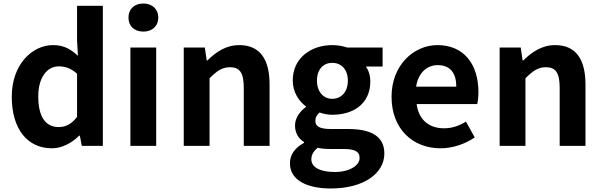

<svg xmlns="http://www.w3.org/2000/svg" viewBox="-20 -831 3429 1094"><path d="M276 14C334 14 390 -17 431 -58H435L446 0H566V-798H419V-601L424 -513C384 -550 345 -574 282 -574C162 -574 47 -462 47 -280C47 -96 136 14 276 14ZM314 -107C240 -107 198 -165 198 -282C198 -393 251 -453 314 -453C350 -453 385 -442 419 -411V-165C387 -123 353 -107 314 -107Z M723 0H870V-560H723ZM797 -651C847 -651 882 -682 882 -731C882 -779 847 -811 797 -811C745 -811 712 -779 712 -731C712 -682 745 -651 797 -651Z M1027 0H1174V-385C1215 -426 1245 -448 1290 -448C1345 -448 1369 -418 1369 -331V0H1516V-349C1516 -490 1464 -574 1343 -574C1267 -574 1210 -534 1161 -486H1158L1147 -560H1027Z M1865 243C2052 243 2170 157 2170 44C2170 -54 2096 -96 1961 -96H1865C1800 -96 1777 -112 1777 -141C1777 -165 1787 -177 1801 -190C1826 -181 1852 -177 1873 -177C1994 -177 2090 -240 2090 -367C2090 -402 2079 -433 2065 -452H2160V-560H1959C1935 -568 1906 -574 1873 -574C1755 -574 1648 -503 1648 -372C1648 -306 1684 -253 1723 -225V-221C1689 -197 1661 -158 1661 -117C1661 -70 1682 -41 1712 -22V-17C1659 12 1632 52 1632 99C1632 198 1733 243 1865 243ZM1873 -268C1825 -268 1786 -305 1786 -372C1786 -437 1824 -473 1873 -473C1923 -473 1962 -437 1962 -372C1962 -305 1923 -268 1873 -268ZM1887 149C1806 149 1754 123 1754 77C1754 53 1765 31 1790 11C1811 16 1834 18 1867 18H1936C1996 18 2029 29 2029 69C2029 112 1972 149 1887 149Z M2490 14C2559 14 2630 -10 2685 -48L2635 -138C2594 -113 2555 -100 2510 -100C2426 -100 2366 -147 2354 -238H2699C2703 -252 2706 -279 2706 -306C2706 -462 2626 -574 2472 -574C2339 -574 2211 -461 2211 -280C2211 -95 2333 14 2490 14ZM2351 -337C2363 -418 2415 -460 2474 -460C2547 -460 2580 -412 2580 -337Z M2827 0H2974V-385C3015 -426 3045 -448 3090 -448C3145 -448 3169 -418 3169 -331V0H3316V-349C3316 -490 3264 -574 3143 -574C3067 -574 3010 -534 2961 -486H2958L2947 -560H2827Z"/></svg>

Font: Noto Sans CJK SC
Style: Bold
Weight: 700
Designer: Ryoko NISHIZUKA 西塚涼子 (kana, bopomofo & ideographs); Paul D. Hunt (Latin, Greek & Cyrillic); Sandoll Communications 산돌커뮤니
Foundry: Adobe
Version: Version 2.004;hotconv 1.0.118;makeotfexe 2.5.65603